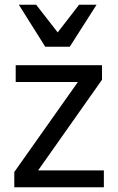

<svg xmlns="http://www.w3.org/2000/svg" viewBox="-20 -786 496 806"><path d="M40 0V-64L307.1 -441.9H45.9V-512.2H408.2V-451.2L140.1 -70.8H416V0ZM272.9 -589.8H169.9L59.1 -766.1H131.8L222.2 -649.9L312 -766.1H385.3Z"/></svg>

Font: ClearSansRegular
Style: Regular
Weight: 400
Foundry: Intel Corporation
Version: Version 1.00